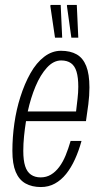

<svg xmlns="http://www.w3.org/2000/svg" viewBox="-20 -743 411 775"><path d="M145 12Q109 12 83 -2.5Q57 -17 43.5 -49Q30 -81 30 -134Q30 -189 38 -245Q46 -301 62 -351Q79 -405 103 -447.5Q127 -490 158.5 -514Q190 -538 226 -538Q264 -538 289.5 -523.5Q315 -509 328 -476.5Q341 -444 341 -390Q341 -357 336.5 -322Q332 -287 327 -254H85Q80 -223 77 -192.5Q74 -162 74 -134Q74 -96 81.5 -72.5Q89 -49 105 -38Q121 -27 144 -27Q167 -27 185.5 -38Q204 -49 219 -69Q234 -89 245 -116Q256 -143 265 -174H309Q298 -134 282.5 -100Q267 -66 247 -41Q227 -16 201.5 -2Q176 12 145 12ZM92 -293H287Q290 -319 293 -344.5Q296 -370 296 -393Q296 -430 289 -453.5Q282 -477 266.5 -488Q251 -499 227 -499Q196 -499 169.5 -470Q143 -441 123.5 -394.5Q104 -348 92 -293ZM268 -591 250 -720 251 -723H290L296 -591ZM202 -591 183 -720 185 -723H225L231 -591Z"/></svg>

Font: Archivo ExtraCondensed Thin
Style: Italic
Weight: 250
Width: 2
Italic angle: -10°
Designer: Hector Gatti
Foundry: Omnibus-Type
Version: Version 2.001